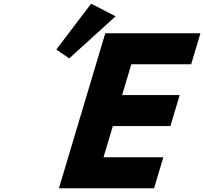

<svg xmlns="http://www.w3.org/2000/svg" viewBox="-20 -1002 1087 1022"><path d="M279.7 -738.3 348.4 -691.3 595.2 -915.2 465.1 -982.4ZM1046.9 -825H540.4L293.7 0H800.1L849.4 -165H531L580.7 -331H887.1L936.5 -496H630L679.1 -660H997.5Z"/></svg>

Font: Hussar
Style: BdSuprExtOblThree
Weight: 700
Foundry: Cannot Into Space Fonts
Version: Version 2.00